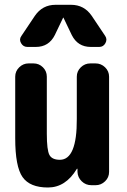

<svg xmlns="http://www.w3.org/2000/svg" viewBox="-20 -790 540 819"><path d="M387.7 -519.5Q411.1 -519.5 428.2 -502.9Q445.3 -486.3 445.3 -462.9V-56.6Q445.3 -33.2 428.2 -16.6Q411.1 0 387.7 0H370.1Q345.7 0 328.6 -16.6Q311.5 -33.2 310.5 -56.6V-69.3Q310.5 -70.3 309.6 -70.3Q307.6 -70.3 307.6 -69.3Q259.8 9.8 184.6 9.8Q107.4 9.8 76.2 -34.7Q44.9 -79.1 44.9 -200.2V-462.9Q44.9 -486.3 62 -502.9Q79.1 -519.5 101.6 -519.5H123Q146.5 -519.5 163.1 -502.9Q179.7 -486.3 179.7 -462.9V-219.7Q179.7 -149.4 190.9 -128.9Q202.1 -108.4 235.4 -108.4Q308.6 -108.4 307.6 -283.2V-462.9Q307.6 -486.3 324.7 -502.9Q341.8 -519.5 365.2 -519.5ZM283.2 -769.5Q338.9 -769.5 371.1 -722.7L428.7 -636.7Q438.5 -622.1 429.7 -606Q420.9 -589.8 403.3 -589.8H367.2Q311.5 -589.8 286.1 -640.6L251 -713.9Q251 -714.8 250 -714.8Q249 -714.8 249 -713.9L213.9 -640.6Q188.5 -589.8 132.8 -589.8H96.7Q79.1 -589.8 69.8 -606Q60.5 -622.1 71.3 -636.7L128.9 -722.7Q161.1 -769.5 216.8 -769.5Z"/></svg>

Font: Rounded Mgen+ 2m bold
Style: Bold
Weight: 700
Designer: [Source Han Sans]
Ryoko NISHIZUKA  (kana & ideographs); Paul D. Hunt (Latin, Greek & Cyrillic); Wenlong ZHANG  (bopomofo
Version: Version 1.059.20150602